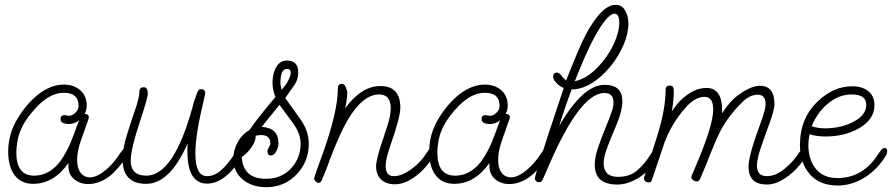

<svg xmlns="http://www.w3.org/2000/svg" viewBox="-20 -759 3712 799"><path d="M348 7Q311 7 286 -15.5Q261 -38 265 -81Q204 6 118 6Q63 6 36 -37Q14 -71 14 -129Q14 -140 15 -151.5Q16 -163 18 -174Q25 -214 45 -251.5Q65 -289 97 -326Q169 -407 246 -407Q287 -407 314 -383.5Q341 -360 341 -318Q341 -301 332 -285Q353 -284 349 -266L317 -175Q301 -130 301 -93Q301 -59 315.5 -40Q330 -21 355 -21Q369 -21 386 -29Q403 -37 425 -56Q440 -69 453.5 -85Q467 -101 477 -117Q483 -126 490 -134.5Q497 -143 504 -143Q516 -143 516 -130Q516 -125 514.5 -120.5Q513 -116 511 -114Q498 -93 482 -73Q466 -53 448 -36Q424 -14 398 -3.5Q372 7 348 7ZM48 -124Q48 -28 122 -28Q185 -28 231 -88Q245 -107 260 -136Q275 -165 289 -204Q293 -214 297.5 -227.5Q302 -241 309 -258Q289 -243 268 -243Q232 -243 232 -263Q232 -280 249 -280Q252 -280 257.5 -278.5Q263 -277 266 -277Q281 -277 294 -290Q307 -303 307 -318Q307 -373 245 -373Q183 -373 121 -301Q62 -235 52 -168Q50 -157 49 -146Q48 -135 48 -124Z M588 6Q490 6 490 -97Q490 -143 512 -210Q521 -238 530 -266Q539 -294 549 -322Q560 -360 560 -377Q560 -396 578 -396Q595 -396 595 -370Q595 -350 559 -243Q524 -136 524 -91Q524 -28 589 -28Q703 -28 782 -316Q787 -339 803 -379Q808 -388 816 -388Q834 -388 834 -371Q834 -368 828 -342Q811 -272 802 -217Q793 -162 793 -121Q793 -26 841 -26Q872 -26 900 -50.5Q928 -75 955 -117Q961 -126 968 -133Q975 -140 981 -140Q995 -140 995 -132Q995 -129 993 -122.5Q991 -116 989 -114Q964 -64 924 -29.5Q884 5 842 5Q760 5 760 -128Q760 -136 760 -145Q760 -154 761 -163Q688 6 588 6Z M1088 20Q1032 20 994 -9Q951 -42 951 -98Q951 -134 969 -167Q987 -200 1018 -218Q1038 -247 1065 -281Q1092 -315 1126 -355Q1114 -387 1114 -415Q1114 -448 1126 -473Q1142 -507 1174 -507Q1221 -507 1221 -458Q1221 -427 1205 -405L1167 -351L1230 -263Q1248 -238 1256.5 -212Q1265 -186 1265 -161Q1265 -86 1214 -33Q1163 20 1088 20ZM1152 -385Q1166 -401 1176 -417Q1190 -443 1190 -457Q1190 -472 1174 -472Q1147 -472 1147 -414Q1147 -407 1148.5 -400Q1150 -393 1152 -385ZM1087 -15Q1150 -15 1190 -57Q1231 -100 1231 -161Q1231 -203 1199 -247L1143 -323L1069 -231Q1139 -227 1139 -162Q1139 -142 1125 -122Q1118 -112 1107 -112Q1093 -112 1093 -130Q1093 -136 1099 -146Q1105 -156 1105 -162Q1105 -197 1067 -197Q1055 -197 1044 -194Q1045 -173 1027.5 -147.5Q1010 -122 986 -105Q992 -15 1087 -15Z M1624 8Q1587 8 1566 -12Q1545 -32 1545 -68Q1545 -81 1552 -109Q1559 -137 1571 -171Q1585 -212 1592.5 -237Q1600 -262 1602 -272Q1604 -283 1605 -292Q1606 -301 1606 -309Q1606 -366 1558 -366Q1490 -366 1427 -260Q1395 -206 1351 -91Q1347 -77 1338.5 -56.5Q1330 -36 1319 -9Q1314 2 1306 2Q1299 2 1293 -4.5Q1287 -11 1287 -17Q1287 -21 1321 -114Q1386 -294 1386 -391Q1386 -410 1403 -410Q1413 -410 1419 -396.5Q1425 -383 1425 -373Q1425 -346 1416 -308Q1484 -401 1563 -401Q1646 -401 1646 -311Q1646 -272 1605 -155Q1598 -135 1591.5 -111Q1585 -87 1585 -67Q1585 -49 1592.5 -37.5Q1600 -26 1620 -26Q1642 -26 1667 -39.5Q1692 -53 1715 -74Q1738 -95 1752 -118Q1761 -132 1766.5 -139Q1772 -146 1780 -146Q1792 -146 1792 -132Q1792 -130 1790 -123Q1788 -116 1786 -114Q1769 -82 1742 -54Q1715 -26 1684 -9Q1653 8 1624 8Z M2100 7Q2063 7 2038 -15.5Q2013 -38 2017 -81Q1956 6 1870 6Q1815 6 1788 -37Q1766 -71 1766 -129Q1766 -140 1767 -151.5Q1768 -163 1770 -174Q1777 -214 1797 -251.5Q1817 -289 1849 -326Q1921 -407 1998 -407Q2039 -407 2066 -383.5Q2093 -360 2093 -318Q2093 -301 2084 -285Q2105 -284 2101 -266L2069 -175Q2053 -130 2053 -93Q2053 -59 2067.5 -40Q2082 -21 2107 -21Q2121 -21 2138 -29Q2155 -37 2177 -56Q2192 -69 2205.5 -85Q2219 -101 2229 -117Q2235 -126 2242 -134.5Q2249 -143 2256 -143Q2268 -143 2268 -130Q2268 -125 2266.5 -120.5Q2265 -116 2263 -114Q2250 -93 2234 -73Q2218 -53 2200 -36Q2176 -14 2150 -3.5Q2124 7 2100 7ZM1800 -124Q1800 -28 1874 -28Q1937 -28 1983 -88Q1997 -107 2012 -136Q2027 -165 2041 -204Q2045 -214 2049.5 -227.5Q2054 -241 2061 -258Q2041 -243 2020 -243Q1984 -243 1984 -263Q1984 -280 2001 -280Q2004 -280 2009.5 -278.5Q2015 -277 2018 -277Q2033 -277 2046 -290Q2059 -303 2059 -318Q2059 -373 1997 -373Q1935 -373 1873 -301Q1814 -235 1804 -168Q1802 -157 1801 -146Q1800 -135 1800 -124Z M2549 9Q2455 9 2455 -74Q2455 -104 2468.5 -144Q2482 -184 2499.5 -226Q2517 -268 2529 -304Q2531 -312 2532 -319.5Q2533 -327 2533 -333Q2533 -372 2495 -372Q2395 -372 2266 -75Q2262 -64 2254.5 -47.5Q2247 -31 2237 -9Q2232 -1 2225 -1Q2206 -1 2206 -18Q2206 -20 2209.5 -33Q2213 -46 2220 -70Q2237 -124 2263.5 -205Q2290 -286 2326 -393Q2310 -399 2296 -413Q2282 -427 2282 -441Q2282 -457 2299 -457Q2306 -457 2315 -446Q2320 -438 2336 -424Q2359 -483 2372 -513.5Q2385 -544 2386 -547Q2401 -582 2416 -611.5Q2431 -641 2447 -664Q2497 -739 2542 -739Q2570 -739 2583 -712Q2595 -691 2595 -661Q2595 -618 2574 -570Q2542 -498 2485 -445Q2419 -386 2359 -387Q2345 -350 2332 -312Q2319 -274 2307 -235Q2406 -406 2496 -406Q2570 -406 2570 -338Q2570 -300 2548 -246Q2542 -230 2528.5 -199Q2515 -168 2503.5 -135Q2492 -102 2492 -80Q2492 -23 2552 -23Q2599 -23 2630 -48.5Q2661 -74 2688 -117Q2696 -131 2700.5 -137Q2705 -143 2715 -143Q2726 -143 2726 -130Q2726 -121 2722 -114Q2687 -50 2640 -20.5Q2593 9 2549 9ZM2372 -421Q2421 -431 2466 -478Q2507 -519 2534 -575Q2557 -626 2557 -665Q2557 -702 2538 -702Q2514 -702 2477 -644Q2432 -574 2372 -421Z M3172 9Q3095 9 3095 -65Q3095 -112 3144 -244Q3166 -304 3166 -324Q3166 -365 3134 -365Q3099 -365 3066 -331Q3011 -276 2979 -216Q2961 -181 2935 -116Q2921 -79 2910 -53.5Q2899 -28 2892 -12Q2887 -4 2880 -4Q2872 -4 2864.5 -9.5Q2857 -15 2857 -21Q2857 -27 2872 -60Q2948 -236 2948 -303Q2948 -356 2912 -356Q2872 -356 2833 -311Q2778 -250 2746 -168Q2733 -128 2719.5 -89Q2706 -50 2693 -10Q2689 0 2680 0Q2660 0 2660 -19L2717 -200Q2750 -307 2750 -386Q2750 -403 2768 -403Q2784 -403 2784 -381Q2784 -362 2782 -340.5Q2780 -319 2776 -296Q2785 -309 2793.5 -320Q2802 -331 2810 -339Q2864 -393 2920 -393Q2985 -393 2985 -301V-288Q3002 -314 3019.5 -333.5Q3037 -353 3056 -366Q3106 -402 3143 -402Q3203 -402 3203 -325Q3203 -302 3179 -237Q3162 -191 3146 -144Q3130 -97 3130 -70Q3130 -26 3171 -26Q3207 -26 3242.5 -54.5Q3278 -83 3301 -117Q3303 -121 3311 -131.5Q3319 -142 3324 -142Q3341 -142 3341 -128Q3341 -126 3339 -121Q3337 -116 3335 -114Q3320 -83 3292 -54.5Q3264 -26 3232.5 -8.5Q3201 9 3172 9Z M3466 13Q3391 13 3350 -34Q3309 -81 3309 -156Q3309 -268 3384 -338Q3449 -400 3527 -400Q3568 -400 3593.5 -379.5Q3619 -359 3619 -321Q3619 -261 3551 -223Q3492 -191 3416 -191Q3375 -191 3349 -201Q3347 -190 3345.5 -178.5Q3344 -167 3344 -156Q3344 -95 3375 -56.5Q3406 -18 3465 -18Q3571 -18 3634 -117Q3642 -129 3648 -136Q3654 -143 3662 -143Q3672 -143 3672 -131Q3672 -124 3670.5 -120Q3669 -116 3668 -114Q3634 -56 3580 -21.5Q3526 13 3466 13ZM3413 -225Q3477 -225 3527 -250Q3585 -278 3585 -323Q3585 -366 3524 -366Q3469 -366 3422 -325Q3380 -289 3358 -234Q3381 -225 3413 -225Z"/></svg>

Font: Send Flowers
Style: Regular
Weight: 400
Designer: Robert E. Leuschke
Foundry: Robert E. Leuschke
Version: Version 1.010; ttfautohint (v1.8.4.7-5d5b)